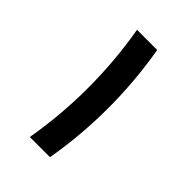

<svg xmlns="http://www.w3.org/2000/svg" viewBox="15 -567 471 471"><g transform="rotate(-45 250.0 -332.0)"><path d="M250 -289Q203 -289 156.5 -293Q110 -297 64 -305V-375Q110 -367 156.5 -363Q203 -359 250 -359Q297 -359 343.5 -363Q390 -367 436 -375V-305Q390 -297 343.5 -293Q297 -289 250 -289Z"/></g></svg>

Font: Moesevka
Style: Regular
Weight: 400
Monospace: yes
Designer: Belleve Invis
Foundry: Belleve Invis
Version: Version 32.5.0; ttfautohint (v1.8.4)